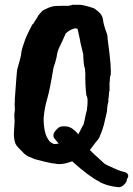

<svg xmlns="http://www.w3.org/2000/svg" viewBox="-20 -642 555 801"><path d="M203 -359Q188 -267 176.5 -228Q165 -189 162 -148Q162 -83 185 -55Q189 -48 205 -41Q214 -41 225 -43L209 -62Q191 -82 225 -110Q234 -117 257.5 -114.5Q281 -112 305 -84Q305 -82 307 -82L325 -117Q329 -119 333.5 -143.5Q338 -168 343 -185Q343 -193 345 -205V-215Q347 -234 340 -245Q335 -292 336 -335L334 -359Q329 -364 327 -417L316 -462Q316 -467 304 -520Q300 -527 283.5 -521Q267 -515 254 -502Q243 -478 240 -470.5Q237 -463 228 -445.5Q219 -428 216 -403Q210 -378 203 -359ZM429 -479Q447 -350 441 -326Q438 -322 438 -306L437 -295V-264Q435 -262 435 -254L433 -232L431 -225L433 -222L432 -218Q432 -216 430 -210Q428 -204 426 -176L413 -120Q413 -118 406.5 -99.5Q400 -81 397 -76Q397 -68 379 -48L355 -16Q365 -5 413 38Q416 42 433 50Q477 71 492.5 74Q508 77 512 83Q516 89 515 93.5Q514 98 509 107Q510 116 498.5 127.5Q487 139 476 139Q444 136 421 128Q398 120 395 116Q352 95 281 31Q236 48 207 40Q203 41 182 36Q179 36 125 22L104 13Q96 11 82 0Q74 -9 61 -21.5Q48 -34 44 -44Q36 -66 38.5 -97Q41 -128 41 -134.5Q41 -141 40 -154.5Q39 -168 41 -175Q43 -181 41 -210Q42 -212 42 -231Q50 -346 52 -353Q64 -394 68 -413Q68 -430 81 -465Q86 -485 115 -540Q120 -542 128 -558Q133 -563 140 -578L156 -596Q157 -598 170 -604Q186 -612 198.5 -615Q211 -618 252 -618Q267 -616 282 -622H314Q336 -620 373 -607Q389 -596 398 -586Q407 -576 410 -559Q410 -545 427 -498Q429 -492 429 -479Z"/></svg>

Font: Caveat Brush
Style: Regular
Weight: 400
Designer: Pablo Impallari
Foundry: Creative Lab NY
Version: Version 1.096; ttfautohint (v1.3)